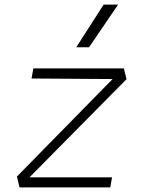

<svg xmlns="http://www.w3.org/2000/svg" viewBox="-20 -815 626 835"><path d="M530.3 -470.7 108.4 -43.9H467.3L459.5 0H64.9L53.7 -47.4L469.7 -471.2L117.2 -473.6L125 -517.6H518.6ZM311.5 -609.4 430.7 -794.9H493.7L367.2 -609.4Z"/></svg>

Font: Cascadia Mono NF ExtraLight
Style: Italic
Weight: 200
Italic angle: -10°
Monospace: yes
Designer: Aaron Bell
Foundry: Saja Typeworks
Version: Version 2404.023; ttfautohint (v1.8.4)